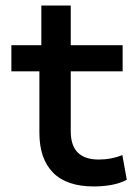

<svg xmlns="http://www.w3.org/2000/svg" viewBox="-20 -663 502 692"><path d="M318 9Q220 9 171 -41Q122 -91 122 -184V-406H21V-500H129V-643H235V-500H422V-406H235V-190Q235 -138 260.5 -113Q286 -88 336 -88Q359 -88 380 -92Q401 -96 421 -104L437 -15Q412 -2 381.5 3.5Q351 9 318 9Z"/></svg>

Font: Nunito Sans 6pt SemiBold
Style: Regular
Weight: 600
Version: Version 3.101;gftools[0.9.27]